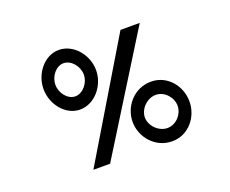

<svg xmlns="http://www.w3.org/2000/svg" viewBox="-101 -753 1109 927"><g transform="rotate(-20 453.0 -290.0)"><path d="M274 -523C313 -523 348 -481 348 -438C348 -395 313 -353 274 -353C235 -353 202 -395 202 -438C202 -481 235 -523 274 -523ZM274 -285C350 -285 411 -359 411 -438C411 -517 350 -591 274 -591C200 -591 141 -517 141 -438C141 -359 200 -285 274 -285ZM640 -227C685 -227 722 -185 722 -142C722 -99 685 -57 640 -57C595 -57 554 -99 554 -142C554 -185 595 -227 640 -227ZM640 11C725 11 783 -63 783 -142C783 -221 725 -295 640 -295C553 -295 491 -221 491 -142C491 -63 553 11 640 11ZM687 -580H588L234 10H320Z"/></g></svg>

Font: Charger Monospace
Style: Regular
Weight: 400
Designer: Jasper
Foundry: Cannot Into Space Fonts
Version: Version 0.980